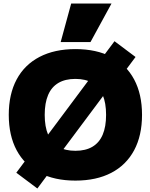

<svg xmlns="http://www.w3.org/2000/svg" viewBox="-20 -1020 854 1095"><path d="M193 55 73 -35 135 -118 147 -109 583 -693 571 -702 633 -785 753 -695 691 -612 679 -621 243 -37 255 -28ZM410 10Q291 10 205.5 -34.5Q120 -79 75 -163Q30 -247 30 -365Q30 -483 75 -567Q120 -651 205.5 -695.5Q291 -740 410 -740Q530 -740 615 -695.5Q700 -651 745 -567Q790 -483 790 -365Q790 -247 745 -163Q700 -79 615 -34.5Q530 10 410 10ZM410 -160Q468 -160 507 -183Q546 -206 565.5 -251.5Q585 -297 585 -365Q585 -433 565.5 -478.5Q546 -524 507 -547Q468 -570 410 -570Q352 -570 313 -547Q274 -524 254.5 -478.5Q235 -433 235 -365Q235 -297 254.5 -251.5Q274 -206 313 -183Q352 -160 410 -160ZM496 -780H326L386 -1000H616Z"/></svg>

Font: M PLUS 1 Black
Style: Regular
Weight: 900
Designer: Coji Morishita
Foundry: UNDERFOREST DESIGN
Version: Version 1.001